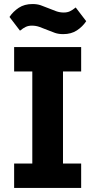

<svg xmlns="http://www.w3.org/2000/svg" viewBox="-20 -931 472 951"><path d="M27 0ZM50 0V-121H140V-577H50V-698H382V-577H292V-121H382V0ZM293 -762Q270 -762 252.5 -768Q235 -774 216 -782Q194 -791 176 -797.5Q158 -804 138 -804Q121 -804 108 -798Q95 -792 79 -779L27 -847Q45 -874 73 -892.5Q101 -911 141 -911Q164 -911 181.5 -905Q199 -899 218 -891Q240 -882 258 -875.5Q276 -869 296 -869Q313 -869 326 -875Q339 -881 355 -894L407 -826Q389 -799 361 -780.5Q333 -762 293 -762Z"/></svg>

Font: Aneliza ExtraBold
Style: Regular
Weight: 800
Designer: Mike Abbink, Paul van der Laan, Pieter van Rosmalen
Foundry: Bold Monday
Version: Version 3.001;September 8, 2019;FontCreator 11.5.0.2425 64-b